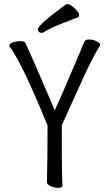

<svg xmlns="http://www.w3.org/2000/svg" viewBox="-20 -900 540 929"><path d="M260 9Q244 9 225.5 1Q207 -7 207 -19Q210 -108 210 -293Q86 -596 29 -671Q25 -677 25 -679Q25 -689 42.5 -695Q60 -701 76 -701Q98 -701 102 -694Q134 -627 245 -366Q275 -431 336 -575Q366 -644 371 -657Q383 -689 388.5 -699Q394 -709 412 -709Q430 -709 447.5 -700Q465 -691 465 -683L464 -679Q441 -646 396 -552L279 -294Q279 -95 280 -74Q282 -25 282 -1Q282 9 260 9ZM181 -741Q173 -741 168 -746.5Q163 -752 163 -758Q163 -779 298 -878Q301 -880 307 -880Q317 -880 329.5 -870Q342 -860 352.5 -848Q363 -836 363 -826Q363 -820 356 -816Q311 -798 267.5 -781.5Q224 -765 194 -745Q187 -741 181 -741Z"/></svg>

Font: LXGW WenKai Mono Lite
Style: Regular
Weight: 400
Monospace: yes
Designer: LXGW / Fontworks Inc.
Foundry: LXGW / Fontworks Inc.
Version: Version 1.520; June 14, 2025